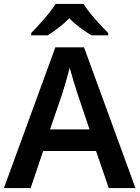

<svg xmlns="http://www.w3.org/2000/svg" viewBox="-20 -1009 711 978"><path d="M406 -989H263C236 -944 176 -879 139 -841V-829H223C258 -851 298 -880 333 -916C368 -880 411 -850 446 -829H531V-841C494 -878 432 -944 406 -989ZM534 -51H670L408 -768H262L0 -51H136L200 -240H469ZM374 -534 436 -350H235L298 -534C305 -557 325 -623 335 -664C344 -629 365 -561 374 -534Z"/></svg>

Font: Noto Sans Tamil UI SemiBold
Style: Regular
Weight: 600
Designer: Jelle Bosma - Monotype Design Team
Foundry: Monotype Imaging Inc.
Version: Version 2.004